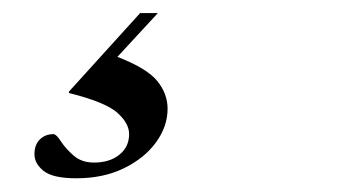

<svg xmlns="http://www.w3.org/2000/svg" viewBox="-20 -34 540 287"><path d="M94 232.5Q59 232.5 45.2 221.5Q31.5 210.5 31.5 196.5Q31.5 182.5 39.5 174.5Q47.5 166.5 60 166.5Q64 166.5 71 177.2Q78 188 90 198.5Q102 209 120.5 209Q144 209 158.5 197.2Q173 185.5 173 166.5Q173 150 155 134.2Q137 118.5 83 105V103L189.5 -14.5H216L155.5 51Q199.5 68 215 87Q230.5 106 230.5 128.5Q230.5 155 213.2 178.8Q196 202.5 165.2 217.5Q134.5 232.5 94 232.5Z"/></svg>

Font: Newsreader Display SemiBold
Style: Italic
Weight: 600
Italic angle: -17°
Designer: Hugues Gentile
Foundry: Production Type
Version: Version 1.001